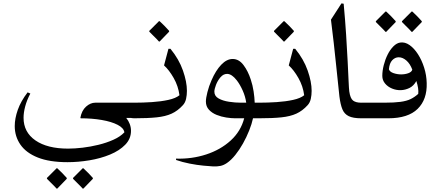

<svg xmlns="http://www.w3.org/2000/svg" viewBox="-20 -698 2593 1133"><path d="M159 -146Q138 -106 128.5 -69.5Q119 -33 119 -3Q119 82 189 130.5Q259 179 382 179Q421 179 467.5 173.5Q514 168 561 156.5Q608 145 648.5 127Q689 109 714 83Q710 57 674 38.5Q638 20 580.5 10Q523 0 454 0L457 -2H454Q462 -46 488 -69Q514 -92 542 -92H772Q794 -92 803.5 -77.5Q813 -63 813 -46Q813 -29 803.5 -15.5Q794 -2 772 -2H725Q738 14 745.5 33.5Q753 53 753 74Q753 121 719 156Q685 191 629.5 214Q574 237 508 248Q442 259 378 259Q272 259 203 231.5Q134 204 100.5 155.5Q67 107 67 46Q67 1 85 -50Q103 -101 143 -153ZM468 415Q467 413 456 402Q445 391 432 378Q419 365 411 357V352L468 295H472Q486 308 501 323Q516 338 528 352V357L472 415ZM314 415Q313 413 302 402Q291 391 278 378Q265 365 257 357V352L314 295H318Q332 308 347 323Q362 338 374 352V357L318 415Z M986 -410Q1036 -349 1059.5 -282Q1083 -215 1083 -162Q1083 -137 1078 -114.5Q1073 -92 1059 -77Q1029 -44 993 -27.5Q957 -11 904.5 -5.5Q852 0 772 0Q745 0 724 -14.5Q703 -29 703 -45Q702 -63 723.5 -77.5Q745 -92 772 -92Q824 -92 877 -95.5Q930 -99 973.5 -108.5Q1017 -118 1039 -136Q1032 -190 1005 -237.5Q978 -285 948 -312L974 -410ZM918 -453Q917 -455 906 -466Q895 -477 882 -490Q869 -503 861 -511V-516L918 -573H922Q936 -560 951 -545Q966 -530 978 -516V-511L922 -453Z M1509 -92Q1530 -92 1539.5 -79Q1549 -66 1549 -46Q1549 -27 1539.5 -13.5Q1530 0 1509 0H1473Q1466 33 1450.5 72Q1435 111 1414 148.5Q1393 186 1368.5 216.5Q1344 247 1319 264Q1300 277 1281 281Q1262 285 1237 284Q1218 283 1180.5 279.5Q1143 276 1099.5 267.5Q1056 259 1019 246V238Q1112 241 1196.5 213.5Q1281 186 1341 131.5Q1401 77 1421 0H1367Q1345 0 1315.5 -4.5Q1286 -9 1258.5 -20Q1231 -31 1213 -50.5Q1195 -70 1195 -99Q1195 -119 1204 -154.5Q1213 -190 1228 -224Q1253 -282 1285.5 -316Q1318 -350 1353 -350Q1390 -350 1417 -314Q1444 -278 1460 -228Q1471 -195 1476.5 -159Q1482 -123 1483 -92ZM1402 -92H1433Q1428 -128 1412.5 -163Q1397 -198 1378 -223Q1348 -262 1320 -262Q1298 -262 1281 -242Q1264 -222 1254.5 -197Q1245 -172 1245 -157Q1245 -131 1270 -117Q1295 -103 1331.5 -97.5Q1368 -92 1402 -92Z M1722 -410Q1772 -349 1795.5 -282Q1819 -215 1819 -162Q1819 -137 1814 -114.5Q1809 -92 1795 -77Q1765 -44 1729 -27.5Q1693 -11 1640.5 -5.5Q1588 0 1508 0Q1481 0 1460 -14.5Q1439 -29 1439 -45Q1438 -63 1459.5 -77.5Q1481 -92 1508 -92Q1560 -92 1613 -95.5Q1666 -99 1709.5 -108.5Q1753 -118 1775 -136Q1768 -190 1741 -237.5Q1714 -285 1684 -312L1710 -410ZM1654 -453Q1653 -455 1642 -466Q1631 -477 1618 -490Q1605 -503 1597 -511V-516L1654 -573H1658Q1672 -560 1687 -545Q1702 -530 1714 -516V-511L1658 -453Z M2111 0Q2064 0 2038 -12.5Q2012 -25 2000.5 -53Q1989 -81 1983 -128Q1980 -156 1975 -204Q1970 -252 1963.5 -313.5Q1957 -375 1949.5 -444Q1942 -513 1933 -582L1995 -678L2008 -676Q2017 -579 2022.5 -492.5Q2028 -406 2031.5 -336.5Q2035 -267 2037 -221Q2039 -175 2041 -159Q2047 -117 2063.5 -104.5Q2080 -92 2111 -92Q2131 -92 2141.5 -77.5Q2152 -63 2151 -46Q2151 -29 2141 -14.5Q2131 0 2111 0Z M2271 0H2113Q2085 0 2063 -13.5Q2041 -27 2041 -46Q2041 -66 2063 -79Q2085 -92 2113 -92H2247Q2307 -92 2343.5 -97Q2380 -102 2403.5 -113.5Q2427 -125 2448 -144Q2450 -160 2447 -179Q2444 -198 2437 -220Q2421 -191 2396.5 -179Q2372 -167 2346 -166Q2319 -165 2293.5 -175.5Q2268 -186 2252 -205.5Q2236 -225 2236 -250Q2236 -280 2244.5 -313.5Q2253 -347 2267.5 -376Q2282 -405 2301.5 -424.5Q2321 -444 2342 -447Q2370 -451 2397 -432Q2424 -413 2446.5 -378Q2469 -343 2483 -298.5Q2497 -254 2498 -208Q2501 -111 2444.5 -55.5Q2388 0 2271 0ZM2413 -287Q2400 -322 2378 -341Q2356 -360 2333 -360Q2311 -360 2294.5 -342.5Q2278 -325 2275 -289Q2280 -274 2302 -266.5Q2324 -259 2347 -259Q2370 -259 2389.5 -266Q2409 -273 2413 -287ZM2409 -510Q2408 -512 2397 -523Q2386 -534 2373 -547Q2360 -560 2352 -568V-573L2409 -630H2413Q2427 -617 2442 -602Q2457 -587 2469 -573V-568L2413 -510ZM2255 -510Q2254 -512 2243 -523Q2232 -534 2219 -547Q2206 -560 2198 -568V-573L2255 -630H2259Q2273 -617 2288 -602Q2303 -587 2315 -573V-568L2259 -510Z"/></svg>

Font: Bona Nova SC
Style: Regular
Weight: 400
Designer: Mateusz Machalski
Foundry: Capitalics
Version: Version 4.001; ttfautohint (v1.8.4.7-5d5b)